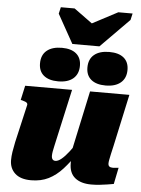

<svg xmlns="http://www.w3.org/2000/svg" viewBox="-66 -1075 837 1138"><g transform="rotate(5 353.0 -506.5)"><path d="M336 -814H497L667 -986L676 -1025H591L384 -916H481L331 -1025H249L240 -986ZM282 -201Q278 -183 275.5 -169Q273 -155 273 -143Q273 -135 275.5 -128.5Q278 -122 283 -118.5Q288 -115 296 -115Q312 -115 332.5 -132Q353 -149 376 -179Q399 -209 424 -247V-172Q387 -117 349 -75Q311 -33 266 -10.5Q221 12 162 12Q99 12 66.5 -18Q34 -48 34 -97Q34 -120 38 -146Q42 -172 49 -205L101 -431Q102 -437 98.5 -441.5Q95 -446 87.5 -449Q80 -452 69 -455L60 -457L79 -543H358ZM632 -234Q625 -204 620.5 -183.5Q616 -163 613.5 -149.5Q611 -136 611 -128Q611 -115 618 -109.5Q625 -104 639 -104Q649 -104 658 -105.5Q667 -107 673 -107L653 -9Q636 -6 614.5 -2.5Q593 1 569 3.5Q545 6 520 6Q458 6 423 -22.5Q388 -51 388 -108Q388 -112 388 -117Q388 -122 388 -129Q388 -136 388 -145L377 -132L465 -543H699ZM271 -586Q329 -586 360.5 -613Q392 -640 392 -689Q392 -736 362 -761Q332 -786 277 -786Q219 -786 187 -759.5Q155 -733 155 -683Q155 -636 185.5 -611Q216 -586 271 -586ZM553 -586Q611 -586 643 -613Q675 -640 675 -689Q675 -736 645 -761Q615 -786 559 -786Q501 -786 469 -759.5Q437 -733 437 -683Q437 -636 467.5 -611Q498 -586 553 -586Z"/></g></svg>

Font: Roboto Serif Black
Style: Italic
Weight: 900
Italic angle: -10°
Version: Version 1.008